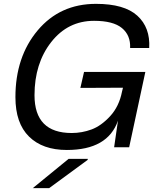

<svg xmlns="http://www.w3.org/2000/svg" viewBox="-20 -764 815 996"><path d="M159 -270Q159 -74 352 -74Q405 -74 455 -92.5Q505 -111 551.5 -161.5Q598 -212 613 -289L618 -309L397 -308L416 -391H734L650 0H572L592 -138Q539 14 327 14Q201 14 130.5 -55.5Q60 -125 60 -260Q60 -469 175.5 -606.5Q291 -744 478 -744Q625 -744 692.5 -682.5Q760 -621 754 -515H655Q658 -581 612.5 -618.5Q567 -656 468 -656Q332 -656 245.5 -545.5Q159 -435 159 -270ZM150 212 336 60H436L434 66L235 212Z"/></svg>

Font: Nacelle
Style: Italic
Weight: 400
Italic angle: -12°
Designer: Sora Sagano
Foundry: Sora Sagano
Version: Version 1.000;FEAKit 1.0